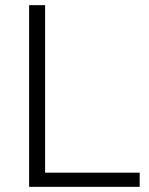

<svg xmlns="http://www.w3.org/2000/svg" viewBox="-20 -725 578 745"><path d="M93 0V-705H155V-55H522V0Z"/></svg>

Font: Mulish Light
Style: Regular
Weight: 300
Designer: Vernon Adams
Foundry: Vernon Adams
Version: Version 3.603; ttfautohint (v1.8.3)